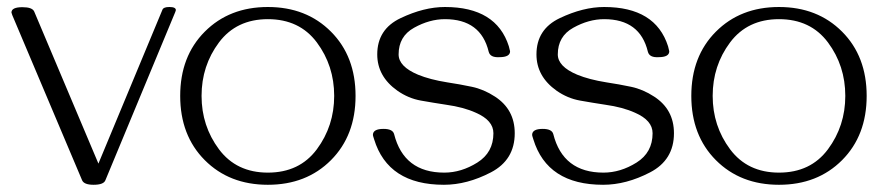

<svg xmlns="http://www.w3.org/2000/svg" viewBox="-20 -508 2482 540"><path d="M243.2 11.7Q216.3 11.7 210.9 -1L14.6 -465.3Q12.2 -471.7 12.2 -472.7Q12.2 -487.8 43 -487.8Q70.8 -487.8 76.2 -475.6L256.8 -47.9L437 -481Q439.9 -488.3 456.5 -488.3Q474.6 -488.3 474.6 -479.5Q474.6 -479 473.1 -474.6L276.4 -1Q271.5 11.7 243.2 11.7Z M733.4 -488.3Q841.8 -488.3 910.9 -418.9Q980 -349.6 980 -238.3Q980 -127 910.9 -57.6Q841.8 11.7 733.4 11.7Q625 11.7 555.9 -57.6Q486.8 -127 486.8 -238.3Q486.8 -349.6 555.9 -418.9Q625 -488.3 733.4 -488.3ZM733.4 -454.1Q645 -454.1 595.9 -388.7Q546.9 -323.2 546.9 -238.3Q546.9 -153.8 595.9 -88.1Q645 -22.5 733.4 -22.5Q822.3 -22.5 871.1 -88.1Q919.9 -153.8 919.9 -238.3Q919.9 -323.2 871.1 -388.7Q822.3 -454.1 733.4 -454.1Z M1228.5 11.7Q1071.3 11.7 1032.2 -116.2Q1028.8 -126.5 1028.8 -128.4Q1028.8 -145.5 1058.6 -145.5Q1084.5 -145.5 1088.4 -130.9Q1115.7 -22.5 1229.5 -22.5Q1277.3 -22.5 1322.5 -50.8Q1367.7 -79.1 1367.7 -133.3Q1367.7 -169.4 1318.4 -190.9Q1284.2 -206.5 1234.9 -213.4Q1199.2 -218.8 1163.8 -225.1Q1128.4 -231.4 1097.7 -252.9Q1041 -293 1041 -355Q1041 -425.8 1106.7 -457Q1172.4 -488.3 1231.4 -488.3Q1376 -488.3 1411.1 -377.9Q1414.6 -364.3 1414.6 -363.8Q1414.6 -347.2 1384.3 -347.2Q1358.9 -345.7 1354.5 -362.3Q1332.5 -454.1 1231.4 -454.1Q1188 -454.1 1144.5 -429.9Q1101.1 -405.8 1101.1 -355Q1101.1 -320.8 1155.8 -297.9Q1189 -284.2 1237.8 -276.4Q1273.4 -271 1307.1 -263.9Q1340.8 -256.8 1372.1 -236.3Q1427.7 -200.2 1427.7 -133.3Q1427.7 -58.1 1360.6 -23.2Q1293.5 11.7 1228.5 11.7Z M1676.3 11.7Q1519 11.7 1480 -116.2Q1476.6 -126.5 1476.6 -128.4Q1476.6 -145.5 1506.3 -145.5Q1532.2 -145.5 1536.1 -130.9Q1563.5 -22.5 1677.2 -22.5Q1725.1 -22.5 1770.3 -50.8Q1815.4 -79.1 1815.4 -133.3Q1815.4 -169.4 1766.1 -190.9Q1731.9 -206.5 1682.6 -213.4Q1647 -218.8 1611.6 -225.1Q1576.2 -231.4 1545.4 -252.9Q1488.8 -293 1488.8 -355Q1488.8 -425.8 1554.4 -457Q1620.1 -488.3 1679.2 -488.3Q1823.7 -488.3 1858.9 -377.9Q1862.3 -364.3 1862.3 -363.8Q1862.3 -347.2 1832 -347.2Q1806.6 -345.7 1802.2 -362.3Q1780.3 -454.1 1679.2 -454.1Q1635.7 -454.1 1592.3 -429.9Q1548.8 -405.8 1548.8 -355Q1548.8 -320.8 1603.5 -297.9Q1636.7 -284.2 1685.5 -276.4Q1721.2 -271 1754.9 -263.9Q1788.6 -256.8 1819.8 -236.3Q1875.5 -200.2 1875.5 -133.3Q1875.5 -58.1 1808.3 -23.2Q1741.2 11.7 1676.3 11.7Z M2170.9 -488.3Q2279.3 -488.3 2348.4 -418.9Q2417.5 -349.6 2417.5 -238.3Q2417.5 -127 2348.4 -57.6Q2279.3 11.7 2170.9 11.7Q2062.5 11.7 1993.4 -57.6Q1924.3 -127 1924.3 -238.3Q1924.3 -349.6 1993.4 -418.9Q2062.5 -488.3 2170.9 -488.3ZM2170.9 -454.1Q2082.5 -454.1 2033.4 -388.7Q1984.4 -323.2 1984.4 -238.3Q1984.4 -153.8 2033.4 -88.1Q2082.5 -22.5 2170.9 -22.5Q2259.8 -22.5 2308.6 -88.1Q2357.4 -153.8 2357.4 -238.3Q2357.4 -323.2 2308.6 -388.7Q2259.8 -454.1 2170.9 -454.1Z"/></svg>

Font: Gayathri Thin
Style: Regular
Weight: 100
Designer: Binoy Dominic <binoy.domenic@gmail.com>
Foundry: SMC
Version: Version 1.000